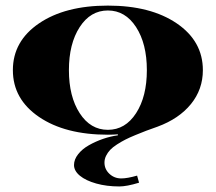

<svg xmlns="http://www.w3.org/2000/svg" viewBox="-20 -479 774 689"><path d="M708 -227.3Q708 -158.2 665.2 -105.6Q622.4 -52.9 545.5 -24.5Q520.1 -15.7 504.2 -9.6Q488.2 -3.5 465.9 5.7Q443.6 14.9 429.6 22.1Q415.6 29.3 399.9 39.3Q384.2 49.4 375.2 59Q366.3 68.6 360.6 80.2Q354.9 91.8 354.9 104.5Q354.9 128.1 372.6 144.7Q390.3 161.3 415.2 161.3Q436.6 161.3 472 151.2L479 176.6Q434.9 190.1 408.2 190.1Q362.8 190.1 325.4 179.6Q288 169.1 266.8 151.7Q245.6 134.2 245.6 113.2Q245.6 93.1 260.5 74.3Q275.3 55.5 299 42.2Q322.6 28.8 349.7 19.4Q376.7 10.1 403 6.6V3.1Q385.1 4.4 367.1 4.4Q213.7 4.4 120 -59.4Q26.2 -123.3 26.2 -227.3Q26.2 -331.3 120 -395.1Q213.7 -458.9 367.1 -458.9Q520.5 -458.9 614.3 -395.1Q708 -331.3 708 -227.3ZM266 -381.8Q227.3 -322.1 227.3 -227.3Q227.3 -132.4 266 -72.8Q304.6 -13.1 367.1 -13.1Q429.6 -13.1 468.3 -72.8Q507 -132.4 507 -227.3Q507 -322.1 468.3 -381.8Q429.6 -441.4 367.1 -441.4Q304.6 -441.4 266 -381.8Z"/></svg>

Font: Wabroye
Style: Medium
Weight: 500
Designer: gluk
Foundry: gluk
Version: Version 0.14